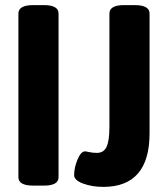

<svg xmlns="http://www.w3.org/2000/svg" viewBox="-20 -723 657 751"><path d="M52 -30V-670Q52 -703 110 -703H152Q209 -703 209 -670V-30Q209 3 152 3H110Q52 3 52 -30ZM270 -38Q270 -67 283 -98.5Q296 -130 312 -131Q316 -131 329.5 -128Q343 -125 359 -125Q386 -125 397 -149Q408 -173 408 -227V-670Q408 -703 465 -703H507Q565 -703 565 -670V-202Q565 8 384 8Q340 8 305 -5Q270 -18 270 -38Z"/></svg>

Font: Asap Condensed
Style: Bold
Weight: 700
Designer: Pablo Cosgaya
Foundry: Omnibus-Type
Version: Version 1.010; ttfautohint (v1.8)